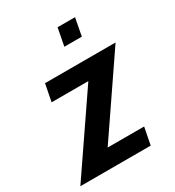

<svg xmlns="http://www.w3.org/2000/svg" viewBox="-197 -791 811 890"><g transform="rotate(-30 208.0 -345.5)"><path d="M-29 0 275 -445 296 -403.5H50L68 -495.5H445.5L142 -50.5L121 -92H365.5L347.5 0ZM230 -597 248 -691H341.5L323.5 -597Z"/></g></svg>

Font: Cabin SemiCondensedSemiBold
Style: Italic
Weight: 600
Width: 4
Italic angle: -10°
Designer: Pablo Impallari
Foundry: Pablo Impallari. http://www.impallari.com Igino Marini. http://www.ikern.com
Version: Version 3.001